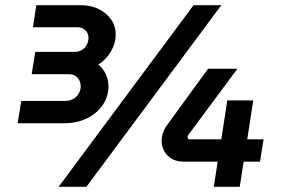

<svg xmlns="http://www.w3.org/2000/svg" viewBox="-20 -720 1092 740"><path d="M48 -245 62 -331H233Q257 -331 274 -347.5Q291 -364 291 -387Q291 -408 278.5 -421Q266 -434 245 -434H102L116 -520H268Q283 -520 295 -527Q307 -534 314 -546.5Q321 -559 321 -575Q321 -592 309 -603.5Q297 -615 279 -615H107L120 -700H291Q330 -700 360.5 -685Q391 -670 408.5 -644.5Q426 -619 426 -586Q426 -554 408 -522.5Q390 -491 359 -471Q376 -458 387 -435.5Q398 -413 398 -388Q398 -348 376 -315.5Q354 -283 315.5 -264Q277 -245 227 -245ZM206 0 726 -700H833L313 0ZM804 0 819 -97H688Q649 -97 626 -120.5Q603 -144 603 -177Q603 -192 608 -207.5Q613 -223 624 -238L782 -455H895L708 -203Q706 -200 704.5 -197.5Q703 -195 703 -191Q703 -188 705 -185.5Q707 -183 711 -183H833L856 -333H956L933 -183H996L982 -97H919L904 0Z"/></svg>

Font: MuseoModerno Thin SemiBold
Style: Italic
Weight: 600
Italic angle: -9°
Version: Version 1.003